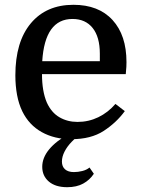

<svg xmlns="http://www.w3.org/2000/svg" viewBox="-20 -570 588 800"><path d="M504 -261H155Q155 -190 175 -143Q194 -101 227.5 -81.5Q261 -62 303 -62Q349 -62 389.5 -81.5Q430 -101 461 -137L500 -107Q465 -59 412 -24.5Q359 10 277 10Q207 10 154 -19.5Q101 -49 73 -106Q58 -137 51 -175Q44 -213 44 -256Q44 -396 108.5 -473Q173 -550 286 -550Q391 -550 449 -486.5Q507 -423 507 -311Q507 -301 506.5 -291.5Q506 -282 504 -261ZM282 -491Q167 -491 156 -315H396V-346Q396 -416 366 -453.5Q336 -491 282 -491ZM260 210Q211 210 183.5 186.5Q156 163 156 125Q156 50 270 -14H321Q298 1 279 20.5Q260 40 249 61.5Q238 83 238 103Q238 124 251 135.5Q264 147 288 147Q305 147 323 142.5Q341 138 353 128L371 154Q354 180 326.5 195Q299 210 260 210Z"/></svg>

Font: Domine Medium
Style: Regular
Weight: 500
Designer: Pablo Impallari, Rodrigo Fuenzalida, Brenda Gallo
Foundry: Pablo Impallari, Rodrigo Fuenzalida, Brenda Gallo
Version: Version 2.000